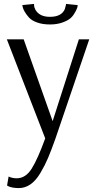

<svg xmlns="http://www.w3.org/2000/svg" viewBox="-20 -701 489 981"><path d="M96 -665 94 -675 154 -681V-676Q154 -664 161 -651Q182 -615 235 -615Q294 -615 311 -654L317 -676V-681L377 -675Q377 -671 375.5 -664.5Q374 -658 365 -640.5Q356 -623 342.5 -610Q329 -597 300.5 -586.5Q272 -576 235 -576Q198 -576 170 -586Q142 -596 128.5 -611Q115 -626 106.5 -640.5Q98 -655 96 -665ZM76 260Q58 260 43 257Q28 254 22 250L16 247L24 201Q43 210 65 210Q111 210 142 160.5Q173 111 211 6L15 -500H101L249 -82L383 -500H436L263 8Q242 67 225.5 106Q209 145 186 183.5Q163 222 135.5 241Q108 260 76 260Z"/></svg>

Font: Arsenal
Style: Regular
Weight: 400
Designer: Andrij Shevchenko
Foundry: Stairsfor
Version: Version 2.001;PS 002.001;hotconv 1.0.88;makeotf.lib2.5.64775